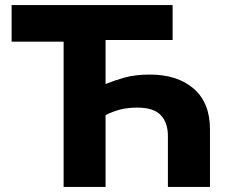

<svg xmlns="http://www.w3.org/2000/svg" viewBox="-20 -733 892 753"><path d="M229.5 0V-569.5H25.5V-713H657V-576H394V-403.5Q430 -418 470.2 -429.2Q510.5 -440.5 568 -440.5Q676.5 -440.5 740 -385Q803.5 -329.5 803.5 -226V0H638.5V-199.5Q638.5 -251.5 610.8 -281.2Q583 -311 518 -311Q479.5 -311 449.2 -302.8Q419 -294.5 394 -281.5V0Z"/></svg>

Font: Heraclito
Style: Bold
Weight: 700
Designer: Kostas Bartsokas (font) & Cristiano Sobral (main changes)
Foundry: Kostas Bartsokas (font) & Cristiano Sobral (main changes)
Version: Version 1.00;July 8, 2020;FontCreator 13.0.0.2655 64-bit